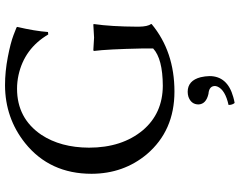

<svg xmlns="http://www.w3.org/2000/svg" viewBox="-114 -584 945 757"><g transform="rotate(-90 358.5 -205.5)"><path d="M375 62Q419.4 62 432.6 113.3Q436.5 129.9 437 147.9Q437 218.8 354.5 241.7Q342.8 245.1 331.1 247.1Q323.2 238.3 323.2 223.1Q382.3 210 395.5 179.7Q397.5 174.3 397.9 169.9Q397.9 148.4 372.1 144.5Q369.1 144 367.2 144Q326.7 134.8 325.2 105Q325.2 75.7 355.5 64.9Q365.2 62 375 62ZM545.9 -117.2Q543 -255.9 536.1 -307.1L538.1 -310.1Q540 -310.1 588.9 -307.1L641.1 -310.1L642.1 -307.1Q632.3 -239.7 631.8 -137.2V-130.9Q632.3 -95.7 642.1 -83V-80.1Q533.7 9.8 376 9.8Q221.7 9.8 128.9 -99.1Q52.2 -190.9 51.8 -316.9Q51.8 -481.9 172.9 -579.1Q271.5 -657.7 400.9 -658.2Q455.1 -658.2 512 -647.2Q568.8 -636.2 599.1 -624.5L628.9 -612.8L630.9 -609.9Q614.7 -541 610.8 -488.8L601.1 -487.8Q545.4 -582 440.9 -605Q414.1 -610.8 387.2 -610.8Q270.5 -610.8 205.6 -515.1Q155.3 -439 154.8 -327.1Q154.8 -197.3 223.6 -114.7Q290 -36.6 398.9 -36.1Q505.4 -36.6 545.9 -74.2Z"/></g></svg>

Font: Linux Biolinum O
Style: Regular
Weight: 400
Designer: Philipp H. Poll
Foundry: Philipp H. Poll
Version: Version 1.0.4